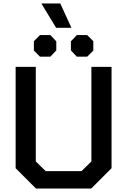

<svg xmlns="http://www.w3.org/2000/svg" viewBox="-20 -1085 732 1105"><path d="M70 -117V-700H186V-156L243 -100H449L506 -156V-700H622V-117L505 0H187ZM218 -1065H327L391 -925H303ZM175 -794V-848L210 -883H270L304 -847V-795L270 -759H210ZM388 -795V-847L422 -883H482L517 -848V-794L482 -759H422Z"/></svg>

Font: Chakra Petch SemiBold
Style: Regular
Weight: 600
Designer: Katatrad Aksorn Co.,Ltd.
Foundry: Cadson Demak Co.,Ltd.
Version: Version 1.000; ttfautohint (v1.6)